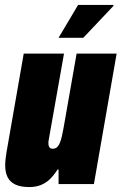

<svg xmlns="http://www.w3.org/2000/svg" viewBox="-20 -745 492 777"><path d="M99 12Q63 12 41.5 1.5Q20 -9 10.5 -28.5Q1 -48 1 -76Q1 -88 2.5 -101Q4 -114 6 -127L76 -528H239L177 -178Q176 -174 176 -171Q176 -168 176 -165Q176 -159 177.5 -154Q179 -149 183 -146Q187 -143 193 -143Q204 -143 211 -149.5Q218 -156 222.5 -167.5Q227 -179 230.5 -194Q234 -209 237 -226L290 -528H452L360 0H217V-59H213Q199 -37 183 -21Q167 -5 146 3.5Q125 12 99 12ZM217 -592 296 -725H439V-721L317 -592Z"/></svg>

Font: Archivo ExtraCondensed Black
Style: Italic
Weight: 900
Width: 2
Italic angle: -10°
Designer: Hector Gatti
Foundry: Omnibus-Type
Version: Version 2.001